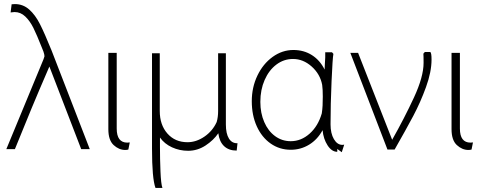

<svg xmlns="http://www.w3.org/2000/svg" viewBox="-20 -735 2370 941"><path d="M198 -459Q198 -467 193 -482L185 -502Q161 -563 144 -597.5Q127 -632 104 -654Q81 -676 51 -676Q46 -676 32 -674L37 -714Q43 -715 53 -715Q93 -715 123 -688.5Q153 -662 176 -616.5Q199 -571 233 -487L420 -4H378L222 -409L210 -381Q137 -213 53 -4H11L193 -444Q198 -457 198 -459Z M552 -476V-105Q552 -36 604 -36Q612 -36 616 -37L609 -2Q601 0 594 0Q563 0 537 -24Q511 -48 511 -102V-476Z M763 -474V-191Q763 -123 800.5 -80.5Q838 -38 899 -38Q942 -38 982 -65.5Q1022 -93 1042 -137Q1049 -161 1049 -191V-474H1087V-125Q1087 -80 1102 -56Q1117 -32 1144 -33L1140 3Q1101 3 1078 -19Q1055 -41 1050 -82Q1027 -48 987.5 -22Q948 4 902 4Q860 4 823 -13Q786 -30 764 -61V-13Q764 44 766.5 105Q769 166 776 186H742Q725 140 725 -7V-474Z M1418 -490Q1469 -490 1508.5 -465Q1548 -440 1571 -394L1572 -418Q1575 -459 1574 -479H1607L1614 -471Q1610 -451 1605 -337Q1600 -223 1600 -126Q1600 -81 1616.5 -53Q1633 -25 1658 -25Q1664 -25 1667 -26L1655 11L1633 -5V9Q1606 9 1585.5 -22.5Q1565 -54 1561 -97Q1536 -51 1495 -26Q1454 -1 1405 -1Q1350 -1 1306.5 -31.5Q1263 -62 1238.5 -116Q1214 -170 1214 -239Q1214 -307 1241.5 -364.5Q1269 -422 1316 -456Q1363 -490 1418 -490ZM1405 -43Q1456 -43 1497.5 -80Q1539 -117 1557 -179Q1560 -198 1561 -217.5Q1562 -237 1562 -262Q1562 -298 1559 -319Q1549 -372 1507.5 -409Q1466 -446 1416 -446Q1371 -446 1334.5 -418.5Q1298 -391 1277 -343Q1256 -295 1256 -236V-235Q1256 -181 1275 -137Q1294 -93 1328 -68Q1362 -43 1405 -43Z M1902 -50Q1962 -156 2009 -257.5Q2056 -359 2056 -427Q2056 -463 2055 -472L2062 -480H2089Q2095 -476 2095 -443Q2095 -383 2068 -308.5Q2041 -234 2005.5 -167Q1970 -100 1914 -2H1879L1697 -476H1735Z M2234 -476V-105Q2234 -36 2286 -36Q2294 -36 2298 -37L2291 -2Q2283 0 2276 0Q2245 0 2219 -24Q2193 -48 2193 -102V-476Z"/></svg>

Font: Gmarket Sans TTF Light
Style: Regular
Weight: 300
Designer: Creative Director : Sungho Lee; Art Director : Kiwoong Choi; Project Manager : Sori Yang, Jongwook Yoon; Font Designer :
Foundry: Sandoll Inc.
Version: Version 1.000;hotconv 1.0.109;makeotfexe 2.5.65596